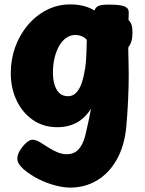

<svg xmlns="http://www.w3.org/2000/svg" viewBox="-20 -575 658 874"><path d="M29 -242Q29 -304 49 -360Q69 -416 106 -460Q143 -504 192.5 -529.5Q242 -555 301 -555Q332 -555 360 -548Q388 -541 410 -527Q416 -544 430.5 -549Q445 -554 475 -554Q529 -554 548 -545.5Q567 -537 566 -517L565 -484Q574 -475 578.5 -463Q583 -451 583 -426Q583 -382 564 -360V-341Q564 -321 565 -299Q566 -277 566 -236Q566 -182 563 -118Q560 -54 555 0Q547 88 512 150.5Q477 213 422 246Q367 279 299 279Q270 279 233 269.5Q196 260 158 241.5Q120 223 88 196Q73 182 66 171Q59 160 59 145Q59 129 71 109.5Q83 90 99 75.5Q115 61 128 61Q138 61 149.5 66Q161 71 171 78Q190 90 208.5 101.5Q227 113 246 120Q265 127 284 127Q307 127 323 117Q339 107 351 86Q363 65 370 34Q377 4 381 -14.5Q385 -33 388 -47.5Q391 -62 394 -80Q368 -38 329.5 -17Q291 4 241 4Q177 4 129 -29.5Q81 -63 55 -119Q29 -175 29 -242ZM289 -137Q312 -137 327.5 -153.5Q343 -170 352.5 -199Q362 -228 368 -266Q370 -278 371.5 -297Q373 -316 373.5 -337Q374 -358 374.5 -374Q375 -390 375 -394Q364 -406 349.5 -411Q335 -416 324 -416Q301 -416 282 -403Q263 -390 249.5 -366.5Q236 -343 228.5 -312Q221 -281 221 -245Q221 -210 229.5 -185.5Q238 -161 253 -149Q268 -137 289 -137Z"/></svg>

Font: Playpen Sans ExtraBold
Style: Regular
Weight: 800
Designer: Laura Meseguer, Veronika Burian, José Scaglione
Foundry: TypeTogether
Version: Version 1.001